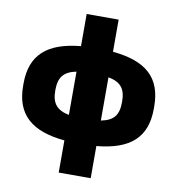

<svg xmlns="http://www.w3.org/2000/svg" viewBox="-92 -762 945 1023"><g transform="rotate(10 380.5 -250.0)"><path d="M27 -256V-244C27 -88 115 -12 294 5V179H467V5C648 -12 734 -88 734 -244V-256C734 -412 648 -488 467 -505V-679H294V-505C115 -488 27 -412 27 -256ZM200 -248V-252C200 -321 228 -354 294 -367V-133C228 -146 200 -179 200 -248ZM467 -133V-367C534 -354 561 -322 561 -252V-248C561 -178 534 -146 467 -133Z"/></g></svg>

Font: LT Wave Black
Style: Regular
Weight: 900
Designer: Daniel Lyons
Version: Version 2.5 (Glyphs App)